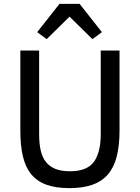

<svg xmlns="http://www.w3.org/2000/svg" viewBox="-20 -959 722 991"><path d="M182 -698V-267Q182 -219 190 -183Q198 -147 217 -123Q236 -99 266.5 -87Q297 -75 341 -75Q429 -75 464.5 -123.5Q500 -172 500 -267V-698H597V-286Q597 -209 583 -153Q569 -97 538.5 -60.5Q508 -24 458.5 -6Q409 12 338 12Q267 12 218.5 -6Q170 -24 140.5 -60.5Q111 -97 98 -153Q85 -209 85 -286V-698ZM391 -939 506 -793 457 -757 339 -873 221 -757 172 -793 287 -939Z"/></svg>

Font: IBM Plex Sans Arabic Text
Style: Regular
Weight: 450
Designer: Mike Abbink, Paul van der Laan, Pieter van Rosmalen, Wael Morcos, Khajak Apelian
Foundry: Bold Monday
Version: Version 1.2